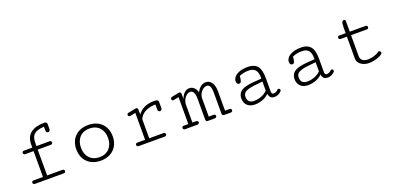

<svg xmlns="http://www.w3.org/2000/svg" viewBox="2 -1313 4235 2053"><g transform="rotate(-20 2119.0 -286.0)"><path d="M505.9 -498V-555.2C505.9 -570.8 492.7 -580.1 478 -580.1C344.2 -580.1 265.6 -526.9 265.6 -409.2V-374H169.9C156.2 -374 149.4 -364.3 149.4 -354.5C149.4 -344.2 156.7 -334 171.9 -334H265.6V-40H157.7C144 -40 137.2 -30.3 137.2 -20.5C137.2 -10.3 144.5 0 159.7 0H489.3C502.4 0 508.8 -9.8 508.8 -20C508.8 -29.8 502.4 -40 489.7 -40H313L312.5 -334H463.4C476.6 -334 483.4 -343.8 483.4 -354C483.4 -363.8 477.1 -374 463.9 -374H313V-406.2C313 -497.1 345.2 -533.7 459 -541.5V-496.1C459 -479 470.2 -470.7 481.9 -470.7C493.7 -470.7 505.9 -479.5 505.9 -498Z M908.2 -397C784.7 -397 701.2 -319.3 701.2 -194.3C701.2 -70.8 784.7 8.3 908.2 8.3C1031.7 8.3 1115.2 -70.8 1115.2 -194.3C1115.2 -319.3 1031.7 -397 908.2 -397ZM908.2 -31.7C810.1 -31.7 753.9 -99.1 753.9 -194.3C753.9 -289.1 810.1 -356.9 908.2 -356.9C1006.3 -356.9 1062.5 -289.1 1062.5 -194.3C1062.5 -99.1 1006.3 -31.7 908.2 -31.7Z M1660.2 -356.9V-298.3C1660.2 -281.2 1671.9 -272.9 1683.1 -272.9C1695.3 -272.9 1707 -281.7 1707 -300.3V-367.7C1707 -386.2 1696.3 -397 1664.1 -397C1568.4 -397 1507.3 -364.7 1472.7 -311.5L1470.7 -362.3C1470.2 -378.4 1467.8 -389.6 1452.1 -389.6C1449.2 -389.6 1445.3 -389.2 1440.9 -388.2L1357.4 -371.6C1347.7 -369.6 1342.8 -361.3 1342.8 -353C1342.8 -343.3 1349.1 -333.5 1362.3 -333.5C1364.3 -333.5 1366.2 -333.5 1368.2 -334L1427.7 -346.2V-40H1338.4C1324.7 -40 1317.9 -30.3 1317.9 -20.5C1317.9 -10.3 1325.2 0 1340.3 0H1638.2C1651.4 0 1658.2 -10.3 1658.2 -20C1658.2 -30.3 1651.9 -40 1638.7 -40H1474.6V-256.8C1501.5 -324.2 1576.7 -356.9 1660.2 -356.9Z M2105 -263.7V-21C2105 -10.7 2112.3 0 2127.4 0H2208.5C2222.2 0 2229 -10.3 2229 -20.5C2229 -30.3 2222.7 -40 2209.5 -40H2151.9V-248.5C2152.8 -305.2 2199.7 -356.9 2242.2 -356.9C2272 -356.9 2290.5 -331.5 2290.5 -263.7V-21C2290.5 -10.7 2297.9 0 2313 0H2389.6C2403.3 0 2410.2 -10.3 2410.2 -20.5C2410.2 -30.3 2403.8 -40 2390.6 -40H2337.4V-260.3C2337.4 -353.5 2296.4 -397 2245.1 -397C2204.6 -397 2167 -370.1 2144 -319.3C2128.9 -372.6 2095.7 -397 2058.6 -397C2017.1 -397 1983.4 -366.2 1964.4 -312L1961.9 -370.6C1961.4 -381.8 1956.1 -389.6 1942.9 -389.6C1940.4 -389.6 1937.5 -389.2 1934.1 -388.7L1854 -372.6C1842.3 -369.6 1837.9 -360.4 1837.9 -352.5C1837.9 -342.8 1845.2 -334 1856.9 -334C1859.9 -334 1863.3 -334.5 1866.7 -335.4L1919.4 -346.2V-40H1866.7C1853 -40 1846.2 -30.8 1846.2 -21C1846.2 -10.7 1853.5 0 1868.7 0H2006.8C2022.9 0 2031.2 -10.3 2031.2 -20.5C2031.2 -30.3 2023.4 -40 2007.8 -40H1966.3V-245.6C1968.8 -303.2 2011.2 -356.9 2053.7 -356.9C2083 -356.9 2105 -331.1 2105 -263.7Z M2819.3 -195.8V-92.3C2784.2 -55.2 2725.1 -31.7 2667 -31.7C2625.5 -31.7 2592.8 -50.3 2592.8 -102.5C2592.8 -177.7 2678.2 -182.1 2819.3 -195.8ZM2720.2 -356.9C2797.4 -356.9 2819.3 -310.1 2819.3 -239.3V-229.5C2689 -219.7 2545.4 -222.2 2545.4 -102.5C2545.4 -36.1 2587.9 7.8 2661.6 7.8C2732.9 7.8 2793 -21.5 2822.8 -55.2C2831.1 -4.4 2860.4 3.4 2887.7 3.4C2917.5 3.4 2945.3 -10.7 2965.8 -32.2C2969.2 -35.6 2970.7 -40 2970.7 -44.4C2970.7 -54.7 2962.4 -64.9 2952.6 -64.9C2948.7 -64.9 2944.3 -63 2940.9 -59.1C2931.2 -48.3 2909.7 -35.2 2891.6 -35.2C2878.9 -35.2 2866.2 -39.1 2866.2 -64.5V-216.8C2866.2 -329.1 2836.4 -397 2720.7 -397C2619.6 -397 2550.8 -354 2550.8 -294.4C2550.8 -274.9 2560.1 -259.3 2580.1 -259.3C2603.5 -259.3 2609.9 -289.6 2612.3 -335C2647 -350.6 2679.2 -356.9 2720.2 -356.9Z M3424.8 -195.8V-92.3C3389.6 -55.2 3330.6 -31.7 3272.5 -31.7C3231 -31.7 3198.2 -50.3 3198.2 -102.5C3198.2 -177.7 3283.7 -182.1 3424.8 -195.8ZM3325.7 -356.9C3402.8 -356.9 3424.8 -310.1 3424.8 -239.3V-229.5C3294.4 -219.7 3150.9 -222.2 3150.9 -102.5C3150.9 -36.1 3193.4 7.8 3267.1 7.8C3338.4 7.8 3398.4 -21.5 3428.2 -55.2C3436.5 -4.4 3465.8 3.4 3493.2 3.4C3522.9 3.4 3550.8 -10.7 3571.3 -32.2C3574.7 -35.6 3576.2 -40 3576.2 -44.4C3576.2 -54.7 3567.9 -64.9 3558.1 -64.9C3554.2 -64.9 3549.8 -63 3546.4 -59.1C3536.6 -48.3 3515.1 -35.2 3497.1 -35.2C3484.4 -35.2 3471.7 -39.1 3471.7 -64.5V-216.8C3471.7 -329.1 3441.9 -397 3326.2 -397C3225.1 -397 3156.2 -354 3156.2 -294.4C3156.2 -274.9 3165.5 -259.3 3185.5 -259.3C3209 -259.3 3215.3 -289.6 3217.8 -335C3252.4 -350.6 3284.7 -356.9 3325.7 -356.9Z M3879.4 -99.6V-337.9H4060.5C4073.7 -337.9 4080.1 -347.7 4080.1 -357.9C4080.1 -367.7 4073.7 -377.9 4061 -377.9H3879.4V-494.6C3879.4 -506.3 3877.9 -516.6 3861.8 -516.6C3833 -516.6 3832.5 -482.4 3832.5 -377.9H3760.7C3747.1 -377.9 3740.2 -368.7 3740.2 -358.9C3740.2 -348.6 3747.6 -337.9 3762.7 -337.9H3832.5V-82.5C3832.5 -33.7 3891.1 8.3 3958.5 8.3C4026.9 8.3 4098.1 -19 4118.2 -43C4119.6 -44.9 4120.6 -47.4 4120.6 -50.3C4120.6 -61 4109.4 -75.2 4100.1 -75.2C4098.1 -75.2 4096.2 -74.7 4094.7 -73.2C4064.5 -50.3 4009.8 -31.7 3963.4 -31.7C3917.5 -31.7 3879.4 -49.8 3879.4 -99.6Z"/></g></svg>

Font: Cutive Mono
Style: Regular
Weight: 400
Monospace: yes
Designer: Vernon Adams
Foundry: Vernon Adams
Version: Version 1.002